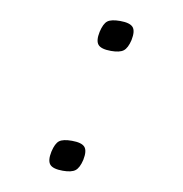

<svg xmlns="http://www.w3.org/2000/svg" viewBox="-74 -699 749 784"><g transform="rotate(10 300.0 -307.5)"><path d="M346 -502Q305 -502 292 -517.5Q279 -533 287 -571Q295 -606 310 -617.5Q325 -629 362 -629Q402 -629 415.5 -614Q429 -599 421 -560Q413 -526 397.5 -514Q382 -502 346 -502ZM237 14Q196 14 183 -1.5Q170 -17 178 -55Q186 -90 201 -101.5Q216 -113 253 -113Q293 -113 306.5 -98Q320 -83 312 -44Q304 -10 288.5 2Q273 14 237 14Z"/></g></svg>

Font: Victor Mono Thin Light
Style: Italic
Weight: 300
Italic angle: -12°
Monospace: yes
Version: Version 1.561;gftools[0.9.30]